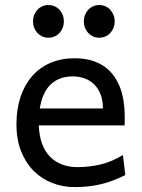

<svg xmlns="http://www.w3.org/2000/svg" viewBox="-20 -743 575 775"><path d="M280.8 -507.8Q320.8 -507.8 351.6 -498.3Q382.3 -488.8 404.8 -471.9Q427.2 -455.1 442.4 -432.6Q457.5 -410.2 466.6 -384.3Q475.6 -358.4 479.5 -330.3Q483.4 -302.2 483.4 -274.9V-255.9Q483.4 -243.7 482.9 -236.8H136.7Q138.2 -193.8 150.1 -162.1Q162.1 -130.4 182.9 -109.6Q203.6 -88.9 231.7 -78.6Q259.8 -68.4 293 -68.4Q340.3 -68.4 385.7 -79.1Q431.2 -89.8 476.1 -117.2L485.8 -36.6Q460 -23.4 435.1 -14.2Q410.2 -4.9 385.3 1Q360.4 6.8 334.7 9.5Q309.1 12.2 280.8 12.2Q233.9 12.2 191.4 -4.2Q148.9 -20.5 116.7 -52.5Q84.5 -84.5 65.4 -131.8Q46.4 -179.2 46.4 -241.7Q46.4 -302.2 62.7 -351.3Q79.1 -400.4 109.4 -435.3Q139.6 -470.2 183.1 -489Q226.6 -507.8 280.8 -507.8ZM273.4 -434.6Q219.7 -434.6 185.5 -403.1Q151.4 -371.6 140.6 -305.2H395.5Q395.5 -336.4 386.5 -360.6Q377.4 -384.8 361.1 -401.4Q344.7 -418 322.3 -426.3Q299.8 -434.6 273.4 -434.6ZM113.3 -656.7Q113.3 -670.4 117.9 -682.4Q122.6 -694.3 130.9 -703.4Q139.2 -712.4 150.4 -717.5Q161.6 -722.7 175.3 -722.7Q189 -722.7 200.4 -717.5Q211.9 -712.4 220.2 -703.4Q228.5 -694.3 233.2 -682.4Q237.8 -670.4 237.8 -656.7Q237.8 -643.1 233.2 -631.1Q228.5 -619.1 220.2 -610.1Q211.9 -601.1 200.4 -595.9Q189 -590.8 175.3 -590.8Q161.6 -590.8 150.4 -595.9Q139.2 -601.1 130.9 -610.1Q122.6 -619.1 117.9 -631.1Q113.3 -643.1 113.3 -656.7ZM318.4 -656.7Q318.4 -670.4 323 -682.4Q327.6 -694.3 335.9 -703.4Q344.2 -712.4 355.5 -717.5Q366.7 -722.7 380.4 -722.7Q394 -722.7 405.5 -717.5Q417 -712.4 425.3 -703.4Q433.6 -694.3 438.2 -682.4Q442.9 -670.4 442.9 -656.7Q442.9 -643.1 438.2 -631.1Q433.6 -619.1 425.3 -610.1Q417 -601.1 405.5 -595.9Q394 -590.8 380.4 -590.8Q366.7 -590.8 355.5 -595.9Q344.2 -601.1 335.9 -610.1Q327.6 -619.1 323 -631.1Q318.4 -643.1 318.4 -656.7Z"/></svg>

Font: Andika Basic
Style: Regular
Weight: 400
Designer: Annie Olsen & Victor Gaultney
Foundry: SIL International
Version: Version 1.000